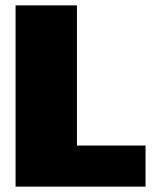

<svg xmlns="http://www.w3.org/2000/svg" viewBox="-20 -695 592 715"><path d="M38 0H522V-153H266.5V-675H38Z"/></svg>

Font: Anybody UltraCondensed Thin Black
Style: Regular
Weight: 900
Version: Version 1.111